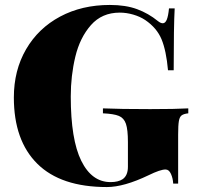

<svg xmlns="http://www.w3.org/2000/svg" viewBox="-20 -742 796 776"><path d="M618 -657Q629 -648 638 -648Q648 -648 654 -662.5Q660 -677 663 -708H686Q682 -637 682 -458H659Q652 -537 633 -583Q614 -629 567 -661Q546 -675 518.5 -683Q491 -691 464 -691Q392 -691 347.5 -640.5Q303 -590 284.5 -513Q266 -436 266 -352Q266 -178 308.5 -92Q351 -6 427 -6Q458 -6 476 -18Q497 -33 497 -68V-168Q497 -218 489 -241.5Q481 -265 460.5 -273.5Q440 -282 396 -284V-304Q464 -301 587 -301Q690 -301 741 -304V-284Q723 -282 714.5 -276Q706 -270 703 -253Q700 -236 700 -198V0H680Q679 -21 671 -39Q663 -57 649 -57Q628 -57 581 -34Q481 14 412 14Q226 14 131 -80Q36 -174 36 -348Q36 -458 85.5 -543Q135 -628 223 -675Q311 -722 424 -722Q488 -722 534 -705Q580 -688 618 -657Z"/></svg>

Font: Playfair Display SC Black
Style: Regular
Weight: 900
Designer: Claus Eggers Sørensen
Foundry: Claus Eggers Sørensen
Version: Version 1.200; ttfautohint (v1.6)